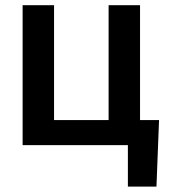

<svg xmlns="http://www.w3.org/2000/svg" viewBox="-20 -548 643 725"><path d="M65.4 -528.3H184.1V-94.7H390.1V-528.3H508.8V-94.7H580.6L570.8 156.7H462.9V0H65.4Z"/></svg>

Font: Roboto Medium
Style: Regular
Weight: 500
Designer: Google
Version: Version 2.134; 2016; ttfautohint (v1.6)